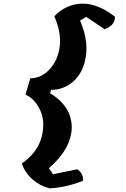

<svg xmlns="http://www.w3.org/2000/svg" viewBox="-20 -920 693 1057"><path d="M434 -900Q520 -900 613 -828Q613 -780 556 -759L455 -827L421 -807Q474 -682 447 -582Q430 -511 380 -468.5Q330 -426 261 -425L256 -407Q376 -333 375 -216Q371 -99 249 6L272 39L406 12Q440 36 437 75Q346 112 253 117Q201 104 159 67.5Q117 31 100 -20Q215 -99 218 -228Q220 -283 191.5 -332Q163 -381 120 -399L147 -489Q208 -489 254 -539.5Q300 -590 309 -666Q318 -742 279 -830Q308 -863 350 -881.5Q392 -900 434 -900Z"/></svg>

Font: Tillana SemiBold
Style: Regular
Weight: 600
Designer: Lipi Raval (Devanagari, Latin), Jonny Pinhorn (Latin)
Foundry: Indian Type Foundry
Version: Version 2.003;PS 1.0;hotconv 1.0.79;makeotf.lib2.5.61930; tt